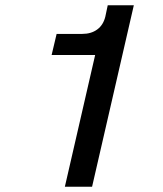

<svg xmlns="http://www.w3.org/2000/svg" viewBox="-20 -710 618 730"><path d="M389.6 -689.9H488.8L330.1 0H226.6L341.8 -501H176.3L195.3 -581.1H293Q326.7 -581.1 349.6 -597.9Q372.6 -614.7 380.4 -646.5Z"/></svg>

Font: HK Grotesk SmBold Legacy Italic
Style: Regular
Weight: 600
Italic angle: -13°
Designer: Alfredo Marco Pradil
Foundry: Hanken Design Co.
Version: Version 2.022;PS 002.022;hotconv 1.0.88;makeotf.lib2.5.64775